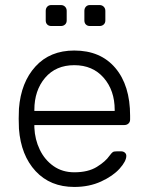

<svg xmlns="http://www.w3.org/2000/svg" viewBox="-20 -730 586 760"><path d="M274 10Q179 10 121 -52.5Q63 -115 55 -220L54 -260L55 -300Q63 -404 120.5 -467Q178 -530 274 -530Q378 -530 436.5 -461Q495 -392 495 -272V-257Q495 -247 488.5 -241Q482 -235 472 -235H116V-225Q118 -178 137.5 -137.5Q157 -97 192 -72.5Q227 -48 274 -48Q329 -48 363.5 -69.5Q398 -91 413 -113Q422 -125 426.5 -128Q431 -131 443 -131H459Q468 -131 474 -126Q480 -121 480 -113Q480 -92 453.5 -62.5Q427 -33 380 -11.5Q333 10 274 10ZM434 -291V-295Q434 -372 390.5 -422Q347 -472 274 -472Q201 -472 158.5 -422Q116 -372 116 -295V-291ZM183 -627Q173 -627 167 -633Q161 -639 161 -649V-687Q161 -697 167 -703.5Q173 -710 183 -710H221Q231 -710 237.5 -703.5Q244 -697 244 -687V-649Q244 -639 237.5 -633Q231 -627 221 -627ZM336 -627Q326 -627 320 -633Q314 -639 314 -649V-687Q314 -697 320 -703.5Q326 -710 336 -710H374Q384 -710 390.5 -703.5Q397 -697 397 -687V-649Q397 -639 390.5 -633Q384 -627 374 -627Z"/></svg>

Font: Rubik AZ
Style: Regular
Weight: 300
Designer: Hubert and Fischer
Foundry: Hubert & Fischer
Version: Version 2.000